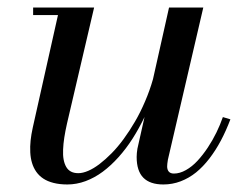

<svg xmlns="http://www.w3.org/2000/svg" viewBox="-20 -480 657 510"><path d="M230 -460 158 -152Q153.4 -131.6 150.8 -114.8Q148.2 -97.9 147.6 -82.8Q146.9 -67.6 149 -56.3Q151.1 -45 155.8 -36.8Q160.5 -28.5 168.6 -24.2Q176.6 -20 188 -20Q199.9 -20 214.3 -26.2Q228.8 -32.4 244.5 -44.4Q260.2 -56.4 276.4 -72.8Q292.6 -89.2 308.5 -110.9Q324.4 -132.6 338.6 -157.1Q352.9 -181.5 365.3 -210.6Q377.8 -239.6 386.4 -269.8L429 -460H520L426 -56Q424 -44 424 -38Q424 -29.2 428.4 -24.1Q432.8 -19 442 -19Q457.6 -19 474 -28.3Q490.4 -37.6 504.5 -52.8Q518.6 -68 531.8 -87.8Q544.9 -107.5 554.9 -128.1Q564.9 -148.6 572 -169L592 -163Q580.4 -132.4 566.7 -106.6Q553 -80.8 536.2 -58.9Q519.4 -37.1 500.8 -22Q482.1 -6.9 459.9 1.6Q437.8 10 414 10Q378.5 10 360.8 -7.9Q343 -25.9 343 -63Q343 -73 345 -85L363.9 -169.2Q349.1 -138.4 332 -111.6Q314.9 -84.9 294.7 -62.4Q274.5 -39.9 253 -23.9Q231.5 -7.9 207.4 1.1Q183.2 10 159 10Q138.6 10 122.4 5.9Q106.2 1.8 95.1 -5.6Q84 -12.9 76.4 -23.6Q68.9 -34.4 65.1 -47.1Q61.2 -59.8 60.4 -75.2Q59.6 -90.8 61.3 -106.8Q63 -122.9 67 -141L134 -440H68V-460Z"/></svg>

Font: Bodoni* 11
Style: Italic
Weight: 400
Italic angle: -13°
Version: Version 1.002